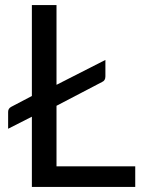

<svg xmlns="http://www.w3.org/2000/svg" viewBox="-20 -736 568 756"><path d="M512.5 0H105.5V-276.5L12 -229V-295.5Q12 -309 24.5 -315.5L105.5 -358V-716H202.5V-402L395 -500V-435Q395 -418.5 381.5 -413L202.5 -319.5V-81H512.5Z"/></svg>

Font: Verano Sans
Style: Regular
Weight: 400
Designer: Lukasz Dziedzic with Adam Twardoch and Botio Nikoltchev
Foundry: tyPoland Lukasz Dziedzic
Version: Version 3.001;December 28, 2019;FontCreator 12.0.0.2547 64-b